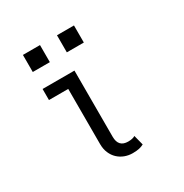

<svg xmlns="http://www.w3.org/2000/svg" viewBox="-153 -757 851 889"><g transform="rotate(-30 273.0 -313.0)"><path d="M363.8 -1Q353 4.9 339.1 8.1Q325.2 11.2 304.2 11.2Q282.2 11.2 262.2 3.7Q242.2 -3.9 227.1 -18.1Q211.9 -32.2 202.9 -53.2Q193.8 -74.2 193.8 -101.1V-396H90.8V-455.1H261.2V-101.1Q261.2 -45.9 313 -45.9Q336.9 -45.9 350.1 -54.2ZM363.8 -545.9H272.9V-637.2H363.8ZM182.1 -545.9H90.8V-637.2H182.1Z"/></g></svg>

Font: Anonymous Pro
Style: Regular
Weight: 400
Monospace: yes
Designer: Mark Simonson
Version: Version 1.002